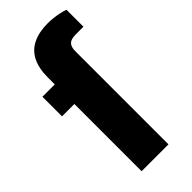

<svg xmlns="http://www.w3.org/2000/svg" viewBox="-236 -779 824 824"><g transform="rotate(-45 175.5 -367.0)"><path d="M86 0V-408H11V-527H86V-570Q86 -625 104.5 -661.5Q123 -698 160 -716Q197 -734 251 -734Q266 -734 284 -732Q302 -730 319.5 -726Q337 -722 348 -718V-615H300Q272 -615 260.5 -603Q249 -591 249 -566V0Z"/></g></svg>

Font: Archivo SemiBold ExtraBold
Style: Regular
Weight: 800
Version: Version 2.001